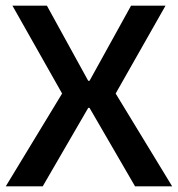

<svg xmlns="http://www.w3.org/2000/svg" viewBox="-21 -654 624 674"><path d="M288.7 -275.3 129 0H-0.7L197 -325.7L22.7 -634H143.7L288.7 -370.3H293.3L439 -634H560L385 -325.7L583.3 0H453L293.3 -275.3Z"/></svg>

Font: Matangi Light
Style: Regular
Weight: 300
Designer: Prashant Pant
Foundry: The Graphic Ant
Version: Version 3.002